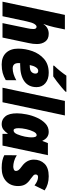

<svg xmlns="http://www.w3.org/2000/svg" viewBox="732 -1554 828 2339"><g transform="rotate(90 1146.5 -384.0)"><path d="M174 0 236 -291Q251 -362 268.5 -388.5Q286 -415 302 -415Q330 -415 330 -377Q330 -360 327.5 -340.5Q325 -321 321 -304L258 0H434L502 -323Q513 -372 513 -420Q513 -481 482 -522Q451 -563 388 -563Q315 -563 271 -501H268Q280 -529 290.5 -564Q301 -599 308 -631L335 -760H158L-3 0Z M907 -618Q929 -632 968.5 -662Q1008 -692 1044.5 -723Q1081 -754 1095 -770L1096 -778H898Q845 -700 777 -629L776 -618ZM953 -40 954 -168Q876 -124 810 -124Q745 -124 745 -195Q745 -205 746 -215H765Q897 -215 967.5 -266.5Q1038 -318 1038 -415Q1038 -482 990 -522.5Q942 -563 863 -563Q760 -563 695 -506.5Q630 -450 599.5 -364.5Q569 -279 569 -191Q569 -98 619.5 -44Q670 10 762 10Q820 10 864.5 -2Q909 -14 953 -40ZM839 -435Q873 -435 873 -401Q873 -374 853 -353Q833 -332 775 -332H769Q777 -376 795.5 -405.5Q814 -435 839 -435Z M1222 0 1383 -760H1206L1045 0Z M1538 -196Q1538 -237 1549.5 -288.5Q1561 -340 1580 -378Q1599 -416 1622 -416Q1650 -416 1650 -356Q1650 -342 1648.5 -323.5Q1647 -305 1641 -273Q1631 -225 1612.5 -180Q1594 -135 1565 -135Q1538 -135 1538 -196ZM1603 -63H1607V0H1750L1867 -553H1720L1694 -486H1691Q1657 -563 1583 -563Q1524 -563 1481.5 -523Q1439 -483 1411 -421.5Q1383 -360 1370 -293.5Q1357 -227 1357 -176Q1357 -80 1394 -35Q1431 10 1487 10Q1528 10 1554.5 -10.5Q1581 -31 1603 -63Z M2243 -190Q2243 -244 2221.5 -279Q2200 -314 2155 -343Q2124 -366 2113 -377Q2102 -388 2102 -402Q2102 -433 2133 -433Q2181 -433 2235 -390L2296 -513Q2224 -563 2124 -563Q2020 -563 1970.5 -511.5Q1921 -460 1921 -382Q1921 -295 2001 -237Q2039 -210 2049 -194.5Q2059 -179 2059 -165Q2059 -145 2040.5 -138Q2022 -131 2007 -131Q1976 -131 1940.5 -141Q1905 -151 1868 -174L1867 -22Q1897 -6 1933.5 2Q1970 10 2023 10Q2125 10 2184 -44.5Q2243 -99 2243 -190Z"/></g></svg>

Font: Noto Sans Display SemiCondensed Black
Style: Italic
Weight: 900
Width: 4
Designer: Monotype Design team
Foundry: Monotype Imaging Inc.
Version: 1.000